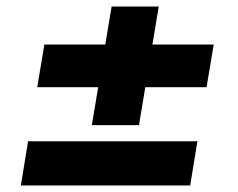

<svg xmlns="http://www.w3.org/2000/svg" viewBox="-20 -588 723 583"><path d="M93 -323.2 114.7 -452.8H299.7L318.9 -568.2H462L442.8 -452.8H628.9L607.2 -323.2H421.2L402 -208.1H258.9L278.1 -323.2ZM43.3 -24.9 65.3 -159.1H579.5L557.5 -24.9Z"/></svg>

Font: Inter UI Extra Bold
Style: Italic
Weight: 800
Italic angle: 9.39999°
Designer: Rasmus Andersson
Foundry: rsms
Version: 3.2;8d6f07862